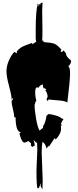

<svg xmlns="http://www.w3.org/2000/svg" viewBox="-20 -1062 593 1460"><path d="M300.8 -984.9 302.7 -831.1Q302.7 -779.3 300.8 -752.4L310.1 -753.4L311 -742.2Q322.8 -740.7 340.6 -739Q358.4 -737.3 365.7 -736.3Q373 -735.4 385.3 -731.9Q397.5 -728.5 406.2 -722.7Q428.2 -707.5 452.6 -678.7Q449.7 -683.1 446 -683.1Q442.4 -683.1 442.4 -667.5H452.6L463.4 -678.7L481.9 -656.2Q481.9 -636.7 499.8 -620.4Q517.6 -604 521 -600.1Q521 -576.7 499 -557.6Q512.7 -553.2 512.7 -502Q512.7 -450.7 492.2 -283.2Q470.7 -295.9 417.2 -299.3Q363.8 -302.7 350.6 -306.2L342.8 -293.9L333.5 -306.2L342.8 -328.6Q336.4 -365.7 324.7 -373L333.5 -385.3L326.7 -383.8Q320.8 -393.6 318.6 -393.6Q316.4 -393.6 315.4 -385.3Q306.2 -401.4 306.2 -409.2Q306.2 -417 307.1 -418.9Q296.4 -418.9 286.6 -411.9Q276.9 -404.8 273.4 -393.1Q272.5 -397.9 263.2 -397.9Q247.6 -397.9 247.6 -362.1Q247.6 -326.2 256.3 -297.9Q253.9 -295.9 248.5 -281.7Q243.2 -267.6 243.2 -264.2Q243.2 -223.6 254.4 -158.7Q265.6 -93.8 280.8 -68.8L307.1 -90.3V-102.1Q325.7 -127 333.5 -181.2L347.2 -194.3Q369.1 -194.3 404.1 -183.8Q439 -173.3 452.6 -158.2V-159.7L463.4 -158.2Q446.8 -134.3 442.4 -113.8H452.6L442.4 -102.1Q444.3 -92.3 444.3 -85.9Q444.3 -43.9 403.8 -1.5L395 -11.7Q387.7 -1.5 373.5 21.2Q359.4 43.9 350.6 55.2V44.4L333.5 67.4Q326.7 31.2 302.7 16.1Q296.9 54.7 296.9 100.1L304.7 308.6L302.7 377.9L288.6 353.5L291 336.9L290 332L273.4 373V366.2L267.1 370.6Q257.3 370.6 257.3 231.4L263.7 75.7L262.2 22.5H253.9Q246.1 9.3 235.4 4.9Q244.6 32.7 244.6 44.4L225.1 55.2L214.8 44.4L215.8 27.3L195.8 10.7Q172.4 22.5 166.5 22.5Q145 22.5 127.9 -44.9L137.7 -57.6Q100.1 -57.6 98.1 -170.4H88.4Q88.4 -191.9 78.1 -232.4Q67.9 -272.9 67.9 -293.9L80.6 -311L78.1 -316.9Q77.1 -316.4 73.5 -311.5Q69.8 -306.6 67.9 -306.6V-316.9Q65.4 -346.7 47.4 -413.6Q29.3 -480.5 29.3 -519.3Q29.3 -558.1 46.1 -598.4Q63 -638.7 88.4 -667.5L107.9 -656.2V-672.4Q134.3 -700.2 155.3 -709.2Q176.3 -718.3 181.2 -720.2Q205.6 -730 225.1 -735.8V-724.6L254.9 -744.6L251.5 -766.1V-833.5Q251.5 -977.1 267.1 -1035.6L273.4 -1027.3L264.6 -1012.7L268.6 -1013.7L280.8 -1031.2L285.6 -1027.3L290 -1038.6L303.7 -1042.5ZM169.9 9.8Q168.9 8.8 168.2 8.8Q167.5 8.8 167.5 10.7Q167.5 9.8 169.9 9.8ZM273.4 -390.1V-393.1Z"/></svg>

Font: Butcherman
Style: Regular
Weight: 400
Version: Version 001.004